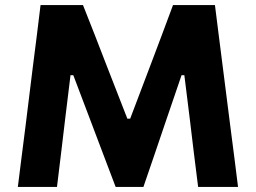

<svg xmlns="http://www.w3.org/2000/svg" viewBox="-20 -733 1004 753"><path d="M50 0Q57 -55.5 64 -112Q71 -168 79.5 -233.5L109 -472.5Q117 -537 124.5 -594.5Q131.5 -652 139 -713H305.5Q329.5 -652 351.5 -596.5Q373 -540.5 394.5 -485.5L479.5 -267.5H490.5L573 -485Q594 -540.5 614.5 -595Q635 -649.5 658.5 -713H823Q830.5 -653 837.8 -595.5Q845 -538 853.5 -472L884 -232Q892.5 -167 899.5 -112Q906 -57 913.5 0H757Q747.5 -75 739.2 -142.5Q731 -210 724 -269L703 -438H692L630 -256.5Q607.5 -189.5 585 -124Q562 -58 542.5 0H433.5Q412 -56.5 386.5 -123.8Q361 -191 336.5 -256L267.5 -438H256.5L236 -270Q229 -210.5 220.8 -142.5Q212.5 -74.5 203.5 0Z"/></svg>

Font: Heraclito
Style: Bold
Weight: 700
Designer: Kostas Bartsokas (font) & Cristiano Sobral (main changes)
Foundry: Kostas Bartsokas (font) & Cristiano Sobral (main changes)
Version: Version 1.00;July 8, 2020;FontCreator 13.0.0.2655 64-bit